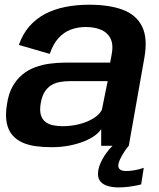

<svg xmlns="http://www.w3.org/2000/svg" viewBox="-20 -618 674 814"><path d="M198 6Q240 6 275 -1Q310 -8 337.5 -19.2Q365 -30.5 383.2 -44.2Q401.5 -58 409 -71V0H526L592 -372.5Q607 -456.5 582.2 -506Q557.5 -555.5 500 -576.8Q442.5 -598 358 -598Q304 -598 256.8 -588.5Q209.5 -579 171 -558.8Q132.5 -538.5 104.2 -506Q76 -473.5 60 -427.5L191 -389.5Q205 -431 227.5 -456Q250 -481 279.5 -492.2Q309 -503.5 343.5 -503.5Q381.5 -503.5 409.5 -491.2Q437.5 -479 449.8 -452Q462 -425 452 -379.5L447 -352.5H257Q224.5 -352.5 191.8 -348.2Q159 -344 129.2 -333Q99.5 -322 75 -302Q50.5 -282 33.2 -251.2Q16 -220.5 9.5 -175.5Q2 -129.5 8.5 -97.2Q15 -65 32.8 -44.8Q50.5 -24.5 76.2 -13.2Q102 -2 133.2 2Q164.5 6 198 6ZM245.5 -83Q224.5 -83 205.8 -86.8Q187 -90.5 173.2 -100.8Q159.5 -111 153.5 -130Q147.5 -149 152.5 -179.5Q157.5 -209.5 169.2 -228.2Q181 -247 197.8 -257Q214.5 -267 234.8 -270.5Q255 -274 276.5 -274H436.5L412 -153Q405 -138 388.8 -125.2Q372.5 -112.5 350 -103Q327.5 -93.5 300.5 -88.2Q273.5 -83 245.5 -83ZM482 176.5Q503 176.5 523.2 174Q543.5 171.5 558.5 168.5Q573.5 165.5 578.5 163.5L589.5 93.5Q583.5 96 571 99.2Q558.5 102.5 543.5 104.8Q528.5 107 515 107Q497.5 107 489.5 101Q481.5 95 481.5 84.5Q481.5 73.5 489.2 57Q497 40.5 507.5 24.5Q518 8.5 526 0H457Q443.5 13 429.2 33Q415 53 405.2 75.8Q395.5 98.5 395.5 119.5Q395.5 141 407.5 153.5Q419.5 166 439.2 171.2Q459 176.5 482 176.5Z"/></svg>

Font: Anybody UltraCondensed Thin SemiBold
Style: Italic
Weight: 600
Italic angle: -10°
Version: Version 1.111